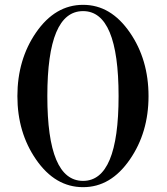

<svg xmlns="http://www.w3.org/2000/svg" viewBox="-20 -766 690 795"><path d="M324 -17C225 -17 176 -134 176 -368C176 -603 225 -720 324 -720C422 -720 471 -603 471 -368C471 -134 422 -17 324 -17ZM324 -746C247 -746 182 -708 129 -631C78 -557 52 -469 52 -368C52 -267 78 -180 129 -106C182 -29 247 9 324 9C401 9 465 -29 518 -106C569 -180 595 -267 595 -368C595 -469 569 -557 518 -631C465 -708 401 -746 324 -746Z"/></svg>

Font: GFS Fleischman
Style: Regular
Weight: 400
Designer: George Matthiopoulos
Foundry: George Matthiopoulos
Version: Version 1.0